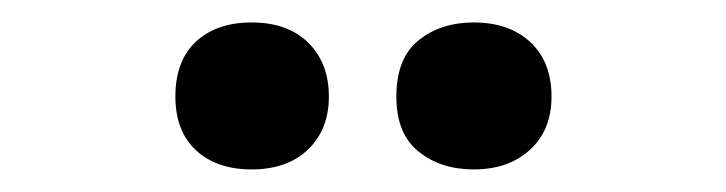

<svg xmlns="http://www.w3.org/2000/svg" viewBox="-20 -772 647 171"><path d="M136.2 -686Q136.2 -717.8 154.5 -734.9Q172.9 -752 204.1 -752Q236.3 -752 254.6 -733.9Q272.9 -715.8 272.9 -686Q272.9 -656.7 254.4 -638.9Q235.8 -621.1 204.1 -621.1Q172.9 -621.1 154.5 -638.2Q136.2 -655.3 136.2 -686ZM333 -686Q333 -720.2 352.8 -736.1Q372.6 -752 401.9 -752Q433.6 -752 452.4 -734.4Q471.2 -716.8 471.2 -686Q471.2 -656.2 452.1 -638.7Q433.1 -621.1 401.9 -621.1Q372.6 -621.1 352.8 -637Q333 -652.8 333 -686Z"/></svg>

Font: Samim FD
Style: Bold-FD
Weight: 700
Foundry: DejaVu fonts team - Redesigned by Saber Rastikerdar
Version: Version 4.0.1